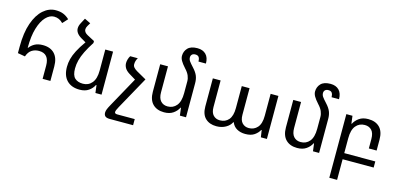

<svg xmlns="http://www.w3.org/2000/svg" viewBox="-82 -1327 4416 2121"><g transform="rotate(15 2125.5 -267.0)"><path d="M399 0V-150Q399 -288 282 -288Q235 -288 199.5 -265Q164 -242 146 -189L62 -204V-277Q62 -438 100.5 -547.5Q139 -657 203.5 -713.5Q268 -770 345 -770Q395 -770 432 -755Q469 -740 501 -709L448 -651Q426 -674 401 -685.5Q376 -697 345 -697Q295 -697 250.5 -650.5Q206 -604 178.5 -513.5Q151 -423 151 -290L155 -289Q177 -320 214 -340.5Q251 -361 307 -361Q393 -361 440.5 -311Q488 -261 488 -166V0Z M839 -550V-528Q794 -458 767 -403Q740 -348 727.5 -300Q715 -252 715 -204Q715 -126 748.5 -94.5Q782 -63 842 -63Q905 -63 944.5 -110.5Q984 -158 984 -252V-492H1073V0H1003L992 -87H986Q967 -47 926.5 -18.5Q886 10 823 10Q729 10 676.5 -44Q624 -98 624 -198Q624 -243 635.5 -288.5Q647 -334 675 -388.5Q703 -443 752 -512L699 -543Q629 -584 629 -640Q629 -670 648 -705L679 -763L748 -729L726 -692Q713 -670 713 -651Q713 -617 756 -594Z M1162 181Q1162 163 1170.5 141.5Q1179 120 1198 86L1387 -256L1310 -303Q1274 -326 1259 -352.5Q1244 -379 1244 -408Q1244 -428 1250.5 -450.5Q1257 -473 1269 -492H1356Q1334 -458 1334 -418Q1334 -397 1348.5 -381Q1363 -365 1385 -352L1498 -288L1292 84Q1281 104 1274 120Q1267 136 1267 146Q1267 166 1297 166H1497V236H1231Q1193 236 1177.5 222Q1162 208 1162 181Z M2039 -389V0H1969L1958 -87H1953Q1934 -47 1893 -18.5Q1852 10 1789 10Q1707 10 1659.5 -37.5Q1612 -85 1612 -178V-492H1701V-195Q1701 -128 1731 -95.5Q1761 -63 1810 -63Q1873 -63 1911.5 -109.5Q1950 -156 1950 -252V-387Q1950 -419 1936.5 -451.5Q1923 -484 1889 -520Q1852 -561 1836 -589.5Q1820 -618 1820 -644Q1820 -697 1855 -733.5Q1890 -770 1965 -770Q2027 -770 2062.5 -734Q2098 -698 2098 -630H2013Q2013 -660 2001.5 -678.5Q1990 -697 1960 -697Q1935 -697 1922 -684Q1909 -671 1909 -651Q1909 -628 1922.5 -608.5Q1936 -589 1972 -550Q2009 -510 2024 -473.5Q2039 -437 2039 -389Z M2387 9Q2308 9 2261 -36Q2214 -81 2214 -171V-492H2303V-188Q2303 -125 2332.5 -94.5Q2362 -64 2408 -64Q2470 -64 2507.5 -107Q2545 -150 2545 -241V-492H2634V-188Q2634 -125 2663.5 -94.5Q2693 -64 2739 -64Q2798 -64 2836.5 -107Q2875 -150 2875 -241V-492H2964V0H2895L2883 -80H2878Q2860 -45 2821.5 -18Q2783 9 2718 9Q2663 9 2622 -14Q2581 -37 2563 -83H2558Q2539 -43 2493 -17Q2447 9 2387 9Z M3561 -389V0H3491L3480 -87H3475Q3456 -47 3415 -18.5Q3374 10 3311 10Q3229 10 3181.5 -37.5Q3134 -85 3134 -178V-492H3223V-195Q3223 -128 3253 -95.5Q3283 -63 3332 -63Q3395 -63 3433.5 -109.5Q3472 -156 3472 -252V-387Q3472 -419 3458.5 -451.5Q3445 -484 3411 -520Q3374 -561 3358 -589.5Q3342 -618 3342 -644Q3342 -697 3377 -733.5Q3412 -770 3487 -770Q3549 -770 3584.5 -734Q3620 -698 3620 -630H3535Q3535 -660 3523.5 -678.5Q3512 -697 3482 -697Q3457 -697 3444 -684Q3431 -671 3431 -651Q3431 -628 3444.5 -608.5Q3458 -589 3494 -550Q3531 -510 3546 -473.5Q3561 -437 3561 -389Z M3741 236V-492H3811L3822 -405H3827Q3847 -445 3887.5 -473.5Q3928 -502 3991 -502Q4074 -502 4121 -455Q4168 -408 4168 -314V-190H4079V-297Q4079 -365 4049.5 -397Q4020 -429 3970 -429Q3907 -429 3868.5 -382.5Q3830 -336 3830 -241V-70H4185V0H3830V236Z"/></g></svg>

Font: Go Noto Current
Style: Regular
Weight: 400
Designer: Monotype Design Team
Foundry: Monotype Imaging Inc.
Version: Version 2.007; ttfautohint (v1.8) -l 8 -r 50 -G 200 -x 14 -D